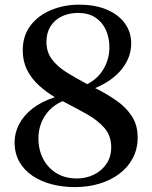

<svg xmlns="http://www.w3.org/2000/svg" viewBox="-20 -772 636 802"><path d="M293 9.5Q242 9.5 196.5 -2.2Q151 -14 116 -37.5Q81 -61 61 -96Q41 -131 41 -178Q41 -217 59.8 -253.2Q78.5 -289.5 116 -318.8Q153.5 -348 209 -366Q172.5 -388 142 -415.8Q111.5 -443.5 93.2 -479.8Q75 -516 75 -561.5Q75 -624 108.5 -666.8Q142 -709.5 195.8 -731Q249.5 -752.5 310.5 -752.5Q377 -752.5 425.8 -732Q474.5 -711.5 501.2 -675Q528 -638.5 528 -590.5Q528 -533.5 489.8 -484.5Q451.5 -435.5 377.5 -404Q427 -379.5 467.2 -351.2Q507.5 -323 531.2 -286Q555 -249 555 -198Q555 -149.5 534.5 -111Q514 -72.5 477.8 -45.5Q441.5 -18.5 394.2 -4.5Q347 9.5 293 9.5ZM301 -26.5Q339.5 -26.5 372.2 -42.5Q405 -58.5 424.8 -87.8Q444.5 -117 444.5 -157Q444.5 -205 416.2 -237.5Q388 -270 341.8 -295.8Q295.5 -321.5 241.5 -349.5Q209 -335.5 186.5 -312Q164 -288.5 152.2 -258.2Q140.5 -228 140.5 -194.5Q140.5 -146.5 160.2 -108.5Q180 -70.5 216 -48.5Q252 -26.5 301 -26.5ZM344.5 -420.5Q389.5 -443.5 413.2 -485Q437 -526.5 437 -574Q437 -615 422 -647.5Q407 -680 378 -699Q349 -718 306.5 -718Q268.5 -718 238.5 -703.8Q208.5 -689.5 191.2 -662.2Q174 -635 174 -596.5Q174 -555 196.5 -524.8Q219 -494.5 257.5 -470.2Q296 -446 344.5 -420.5Z"/></svg>

Font: Merriweather 96pt Medium
Style: Regular
Weight: 500
Version: Version 2.100